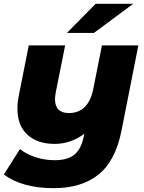

<svg xmlns="http://www.w3.org/2000/svg" viewBox="-36 -779 750 1002"><path d="M686 -542 598 -97Q567 60 478.5 131.5Q390 203 244 203Q81 203 -16 132L68 -1Q102 26 150 41.5Q198 57 249 57Q319 57 354 26.5Q389 -4 401 -67L404 -81Q370 -55 330.5 -41.5Q291 -28 249 -28Q160 -28 107.5 -75.5Q55 -123 55 -212Q55 -245 62 -279L114 -542H304L255 -297Q251 -271 251 -262Q251 -189 324 -189Q373 -189 405 -219.5Q437 -250 450 -311L496 -542ZM463 -759H659L454 -607H313Z"/></svg>

Font: Montserrat Alternates ExtraBold
Style: Italic
Weight: 800
Italic angle: -11.3°
Designer: Julieta Ulanovsky
Foundry: Julieta Ulanovsky
Version: Version 7.200